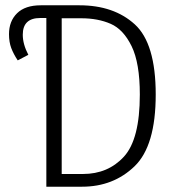

<svg xmlns="http://www.w3.org/2000/svg" viewBox="-20 -705 668 725"><path d="M568 -348Q568 -154 488 -77Q408 0 290 0H155V-637H132Q66 -637 66 -574Q66 -538 87 -498L47 -477Q31 -501 22.5 -523.5Q14 -546 14 -576Q14 -625 44.5 -655Q75 -685 134 -685H280Q410 -685 489 -613Q568 -541 568 -348ZM508 -348Q508 -467 477 -530.5Q446 -594 398 -615Q350 -636 287 -636H213V-48H293Q388 -48 448 -113.5Q508 -179 508 -348Z"/></svg>

Font: Fira Sans Condensed Light
Style: Regular
Weight: 300
Width: 3
Designer: bBox Type GmbH & Carrois Corporate GbR & Edenspiekermann AG
Foundry: bBox Type GmbH & Carrois Corporate GbR & Edenspiekermann AG
Version: Version 4.301